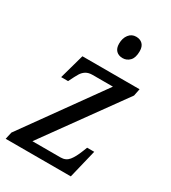

<svg xmlns="http://www.w3.org/2000/svg" viewBox="-185 -844 833 937"><g transform="rotate(30 232.0 -375.0)"><path d="M8 -40 325 -482H211Q188 -482 173.5 -473Q159 -464 149.5 -448.5Q140 -433 124 -400L122 -396H83L122 -536H444L436 -496L118 -55H277Q306 -55 323 -76Q340 -97 356 -138L365 -161H405L366 0H-1ZM246 -679Q246 -710 261.5 -730Q277 -750 302 -750Q325 -750 338.5 -736.5Q352 -723 352 -697Q352 -660 335.5 -643Q319 -626 296 -626Q273 -626 259.5 -639.5Q246 -653 246 -679Z"/></g></svg>

Font: Noto Serif Narrow
Style: Italic
Weight: 400
Width: 4
Italic angle: -12°
Designer: Monotype Design Team
Foundry: Monotype Imaging Inc.
Version: Version 1.001